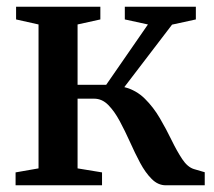

<svg xmlns="http://www.w3.org/2000/svg" viewBox="-20 -553 640 573"><path d="M26.5 0V-38.5L95 -50.5V-480L28 -495V-533H279.5V-495L211.5 -480V-300H297L421.5 -480L352.5 -495V-533H564.5V-495L493.5 -479.5L351 -293Q386.5 -284 412.2 -258.5Q438 -233 457.2 -200Q476.5 -167 492.2 -134.5Q508 -102 523.8 -78.2Q539.5 -54.5 558.5 -48.5L591 -39V0H475Q451.5 0 432.8 -18.8Q414 -37.5 398.2 -67Q382.5 -96.5 367.8 -129.5Q353 -162.5 337.2 -191.8Q321.5 -221 303 -239.8Q284.5 -258.5 261 -258.5H211.5V-50.5L284.5 -38.5V0Z"/></svg>

Font: Merriweather 72pt SemiBold
Style: Regular
Weight: 600
Version: Version 2.100